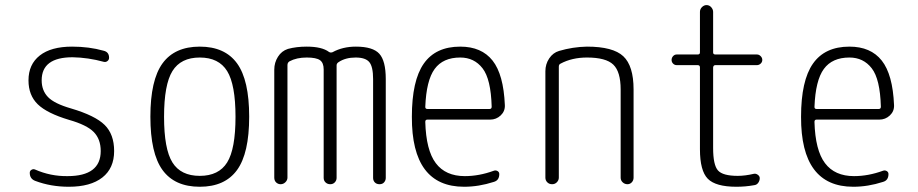

<svg xmlns="http://www.w3.org/2000/svg" viewBox="-20 -710 3540 740"><path d="M246.1 -248Q161.1 -273.4 125.5 -308.1Q89.8 -342.8 89.8 -400.4Q89.8 -461.9 133.3 -496.1Q176.8 -530.3 257.8 -530.3Q323.2 -530.3 378.9 -514.6Q400.4 -509.8 400.4 -487.3Q400.4 -479.5 394 -474.6Q387.7 -469.7 379.9 -471.7Q319.3 -488.3 259.8 -489.3Q140.6 -489.3 140.6 -400.4Q140.6 -361.3 165 -335.9Q189.5 -310.5 253.9 -292Q346.7 -264.6 383.3 -228.5Q419.9 -192.4 419.9 -127.9Q419.9 -61.5 374.5 -25.9Q329.1 9.8 245.1 9.8Q175.8 9.8 116.2 -12.7Q94.7 -20.5 94.7 -43.9Q94.7 -51.8 101.6 -55.7Q108.4 -59.6 115.2 -56.6Q174.8 -30.3 240.2 -31.2Q368.2 -31.2 368.2 -127.9Q368.2 -173.8 341.3 -201.2Q314.5 -228.5 246.1 -248Z M855.5 -436Q823.2 -488.3 750 -488.3Q676.8 -488.3 644.5 -436Q612.3 -383.8 612.3 -259.8Q612.3 -135.7 644.5 -84Q676.8 -32.2 750 -32.2Q823.2 -32.2 855.5 -84Q887.7 -135.7 887.7 -259.8Q887.7 -383.8 855.5 -436ZM893.6 -54.7Q846.7 9.8 750 9.8Q653.3 9.8 606.4 -54.7Q559.6 -119.1 559.6 -260.3Q559.6 -401.4 606.4 -465.8Q653.3 -530.3 750 -530.3Q846.7 -530.3 893.6 -465.8Q940.4 -401.4 940.4 -260.3Q940.4 -119.1 893.6 -54.7Z M1061.5 0Q1051.8 0 1044.4 -6.8Q1037.1 -13.7 1037.1 -25.4V-441.4Q1037.1 -468.8 1051.3 -491.2Q1065.4 -513.7 1089.8 -521.5Q1122.1 -530.3 1162.1 -530.3Q1220.7 -530.3 1248 -509.8Q1253.9 -505.9 1261.7 -508.8Q1300.8 -530.3 1351.6 -530.3Q1417 -530.3 1441.9 -502.9Q1466.8 -475.6 1466.8 -405.3V-24.4Q1466.8 -14.6 1460.4 -7.3Q1454.1 0 1442.9 0Q1431.6 0 1424.8 -6.8Q1418 -13.7 1418 -24.4V-405.3Q1418 -453.1 1403.3 -470.7Q1388.7 -488.3 1350.6 -488.3Q1311.5 -488.3 1285.2 -470.7Q1277.3 -465.8 1277.3 -458V-24.4Q1277.3 -14.6 1270.5 -7.3Q1263.7 0 1252.9 0Q1242.2 0 1234.9 -6.8Q1227.5 -13.7 1227.5 -24.4V-442.4Q1227.5 -467.8 1213.4 -478Q1199.2 -488.3 1162.1 -488.3Q1123 -488.3 1095.7 -473.6Q1087.9 -468.8 1087.9 -459V-25.4Q1087.9 -15.6 1080.1 -7.8Q1072.3 0 1061.5 0Z M1753.9 -488.3Q1687.5 -488.3 1655.3 -444.3Q1623 -400.4 1619.1 -297.9Q1619.1 -290 1627 -290H1867.2Q1875 -290 1875 -298.8Q1872.1 -405.3 1839.8 -446.8Q1807.6 -488.3 1753.9 -488.3ZM1768.6 9.8Q1566.4 9.8 1567.4 -259.8Q1567.4 -399.4 1613.3 -464.8Q1659.2 -530.3 1753.9 -530.3Q1835.9 -530.3 1878.4 -476.6Q1920.9 -422.9 1925.8 -304.7Q1926.8 -281.2 1909.7 -265.1Q1892.6 -249 1869.1 -249H1627Q1619.1 -249 1619.1 -240.2Q1622.1 -130.9 1659.7 -81.1Q1697.3 -31.2 1771.5 -31.2Q1826.2 -31.2 1882.8 -51.8Q1890.6 -54.7 1897.5 -50.8Q1904.3 -46.9 1904.3 -39.1Q1904.3 -14.6 1882.8 -8.8Q1825.2 9.8 1768.6 9.8Z M2082 -25.4V-435.5Q2082 -462.9 2096.7 -484.9Q2111.3 -506.8 2134.8 -513.7Q2187.5 -529.3 2242.2 -530.3Q2342.8 -530.3 2382.3 -493.2Q2421.9 -456.1 2421.9 -365.2V-25.4Q2421.9 -14.6 2415 -7.3Q2408.2 0 2398.4 0Q2387.7 0 2379.9 -7.3Q2372.1 -14.6 2372.1 -25.4V-365.2Q2372.1 -433.6 2343.8 -460.9Q2315.4 -488.3 2242.2 -488.3Q2184.6 -488.3 2140.6 -464.8Q2133.8 -461.9 2133.8 -453.1V-25.4Q2133.8 -15.6 2126.5 -7.8Q2119.1 0 2107.9 0Q2096.7 0 2089.4 -7.3Q2082 -14.6 2082 -25.4Z M2587.9 -459Q2580.1 -459 2574.2 -464.8Q2568.4 -470.7 2568.4 -479Q2568.4 -487.3 2574.2 -493.7Q2580.1 -500 2587.9 -500H2668.9Q2677.7 -500 2677.7 -507.8V-664.1Q2677.7 -674.8 2685.5 -682.6Q2693.4 -690.4 2703.1 -690.4Q2713.9 -690.4 2721.2 -682.1Q2728.5 -673.8 2728.5 -664.1V-507.8Q2728.5 -500 2737.3 -500H2897.5Q2905.3 -500 2911.6 -493.7Q2918 -487.3 2918 -479Q2918 -470.7 2911.6 -464.8Q2905.3 -459 2897.5 -459H2737.3Q2729.5 -459 2728.5 -450.2V-139.6Q2728.5 -74.2 2747.1 -53.2Q2765.6 -32.2 2823.2 -32.2Q2851.6 -32.2 2884.8 -40Q2892.6 -42 2900.4 -36.6Q2908.2 -31.2 2908.2 -23.4Q2908.2 -13.7 2902.3 -5.4Q2896.5 2.9 2885.7 3.9Q2852.5 9.8 2818.4 9.8Q2738.3 9.8 2708 -21Q2677.7 -51.8 2677.7 -134.8V-450.2Q2677.7 -459 2668.9 -459Z M3253.9 -488.3Q3187.5 -488.3 3155.3 -444.3Q3123 -400.4 3119.1 -297.9Q3119.1 -290 3127 -290H3367.2Q3375 -290 3375 -298.8Q3372.1 -405.3 3339.8 -446.8Q3307.6 -488.3 3253.9 -488.3ZM3268.6 9.8Q3066.4 9.8 3067.4 -259.8Q3067.4 -399.4 3113.3 -464.8Q3159.2 -530.3 3253.9 -530.3Q3335.9 -530.3 3378.4 -476.6Q3420.9 -422.9 3425.8 -304.7Q3426.8 -281.2 3409.7 -265.1Q3392.6 -249 3369.1 -249H3127Q3119.1 -249 3119.1 -240.2Q3122.1 -130.9 3159.7 -81.1Q3197.3 -31.2 3271.5 -31.2Q3326.2 -31.2 3382.8 -51.8Q3390.6 -54.7 3397.5 -50.8Q3404.3 -46.9 3404.3 -39.1Q3404.3 -14.6 3382.8 -8.8Q3325.2 9.8 3268.6 9.8Z"/></svg>

Font: Rounded-X Mgen+ 1mn light
Style: Regular
Weight: 200
Designer: [Source Han Sans]
Ryoko NISHIZUKA  (kana & ideographs); Paul D. Hunt (Latin, Greek & Cyrillic); Wenlong ZHANG  (bopomofo
Version: Version 1.059.20150602